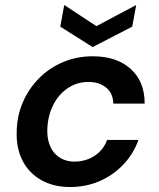

<svg xmlns="http://www.w3.org/2000/svg" viewBox="-20 -739 638 771"><path d="M261 12Q195 12 145.5 -16Q96 -44 70.5 -94Q45 -144 47 -209Q48 -274 72 -329Q96 -384 137.5 -425.5Q179 -467 234 -490Q289 -513 353 -513Q448 -513 504.5 -462.5Q561 -412 561 -323H435Q434 -365 406 -387.5Q378 -410 335 -410Q290 -410 253 -385.5Q216 -361 194 -318Q172 -275 170 -220Q169 -190 176.5 -165.5Q184 -141 198.5 -124.5Q213 -108 233.5 -99Q254 -90 279 -90Q308 -90 334 -100Q360 -110 380 -129.5Q400 -149 410 -177H536Q516 -121 475 -78Q434 -35 379.5 -11.5Q325 12 261 12ZM527 -719 511 -632 352 -550 222 -632 238 -719 367 -634Z"/></svg>

Font: DM Sans 18pt SemiBold
Style: Italic
Weight: 600
Italic angle: -10°
Designer: Colophon Foundry, Jonny Pinhorn
Foundry: Colophon Foundry
Version: Version 4.004;gftools[0.9.30]